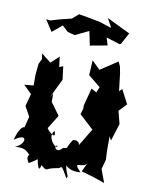

<svg xmlns="http://www.w3.org/2000/svg" viewBox="-86 -804 702 900"><g transform="rotate(10 264.5 -354.0)"><path d="M252 -104C221 -67 204 -118 226 -109C220 -89 168 -147 200 -176C220 -124 156 -185 167 -186L206 -249L163 -308V-348L151 -329L195 -419L187 -482L169 -475L163 -524L125 -488L79 -524L83 -497L71 -473L66 -420V-369L22 -365L61 -327L45 -268L71 -221L58 -169C50 -170 32 -157 18 -102C82 -149 82 -92 29 -70C96 -81 99 -33 109 -47C126 -50 77 -53 106 -7C106 -7 119 -13 145 -32C153 14 162 22 167 -8C205 23 177 2 250 -8C264 -19 261 -22 293 33C304 17 287 16 282 -27C282 -29 298 -1 353 -6C300 -62 363 -21 379 -57L358 -12L417 5L471 24L447 -40L438 -4L460 -85L458 -127V-196L468 -178L494 -261L478 -322L464 -306L513 -358L478 -425L465 -412L455 -496L449 -527L439 -549L357 -495L318 -533L314 -462L372 -415L361 -388L336 -402L314 -319V-303L306 -275L373 -213L323 -130C325 -138 316 -155 292 -149C268 -114 262 -84 278 -110ZM429 -630 435 -632 465 -687 354 -741 377 -698 317 -717C284 -723 251 -730 218 -735L188 -709L131 -695L91 -683L70 -685L105 -631L152 -670L180 -644L214 -635L279 -666L293 -599L375 -614L364 -650L428 -630Z"/></g></svg>

Font: Asimov Aggro
Style: Condensed
Weight: 500
Designer: Google
Version: Version 2.000980; 2014